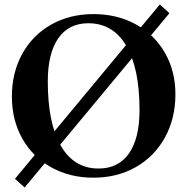

<svg xmlns="http://www.w3.org/2000/svg" viewBox="-20 -779 838 859"><path d="M47 21 695 -759 738 -720 90 60ZM33.2 -347Q33.2 -454 79.5 -538Q125.7 -622 209.1 -669Q292.5 -716 397.9 -716Q504.4 -716 587.8 -670Q671.2 -624 718 -542.5Q764.8 -461 764.8 -357Q764.8 -249 718 -164Q671.2 -79 587.8 -31.5Q504.4 16 397.9 16Q292.5 16 209.1 -30.5Q125.7 -77 79.5 -159.5Q33.2 -242 33.2 -347ZM604.2 -286Q604.2 -473.4 544.9 -574.2Q485.6 -675 375 -675Q287.5 -675 240.6 -607.5Q193.8 -540 193.8 -415Q193.8 -227 252.6 -126Q311.4 -25 421 -25Q509.5 -25 556.9 -92.5Q604.2 -160 604.2 -286Z"/></svg>

Font: Wittgenstein
Style: Regular
Weight: 400
Designer: Jörg Drees
Foundry: Jörg Drees
Version: Version 1.003;Glyphs 3.1.2 (3151)